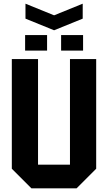

<svg xmlns="http://www.w3.org/2000/svg" viewBox="-20 -1020 585 1040"><path d="M44 -106V-700H186V-128H359V-700H501V-106L395 0H150ZM116 -746V-830H235V-746ZM311 -746V-830H430V-746ZM428 -1000V-919L273 -856L118 -919V-1000L273 -937Z"/></svg>

Font: Tektur SemiCondensed SemiBold
Style: Regular
Weight: 600
Width: 4
Designer: Adam Jagosz
Foundry: Adam Jagosz
Version: Version 1.005;gftools[0.9.30]